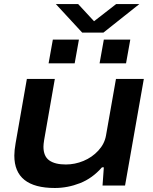

<svg xmlns="http://www.w3.org/2000/svg" viewBox="-20 -917 756 949"><path d="M668.9 -897 491.2 -755.9H386.2L255.9 -897H366.2L444.8 -812L554.2 -897ZM220.2 -604 241.2 -721.2H370.1L349.1 -604ZM472.2 -604 493.2 -721.2H624L603 -604ZM251 12.2Q50.8 12.2 50.8 -147.9Q50.8 -173.3 57.1 -209L112.8 -526.9H251L198.2 -225.1Q194.8 -203.6 194.8 -191.9Q194.8 -145 223.1 -124.5Q251.5 -104 305.2 -104Q350.1 -104 392.6 -121.6Q435.1 -139.2 465.8 -172.4Q496.6 -205.6 503.9 -247.1L553.2 -526.9H690.9L598.1 0H486.8L493.2 -89.8H483.9Q436.5 -35.6 375.5 -11.7Q314.5 12.2 251 12.2Z"/></svg>

Font: Archivo Expanded SemiBold
Style: Italic
Weight: 600
Width: 7
Italic angle: -10°
Designer: Hector Gatti
Foundry: Omnibus-Type
Version: Version 2.001